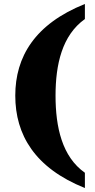

<svg xmlns="http://www.w3.org/2000/svg" viewBox="-20 -801 480 968"><path d="M408 147V70C293 -11 260 -160 260 -319C260 -476 293 -623 408 -705V-781C156 -680 57 -515 57 -319C57 -121 156 46 408 147Z"/></svg>

Font: Noto Serif Georgian Black
Style: Regular
Weight: 900
Designer: Monotype Design Team, Akaki Razmadze
Foundry: Google LLC
Version: Version 2.003